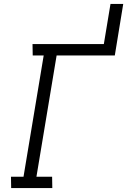

<svg xmlns="http://www.w3.org/2000/svg" viewBox="-20 -960 649 980"><path d="M37 0 36 -58H100L203 -677H147L146 -735H510L544 -940H609L566 -677H269L166 -58H246L247 0Z"/></svg>

Font: Iosevka Etoile Light
Style: Italic
Weight: 300
Italic angle: -9°
Designer: Belleve Invis
Foundry: Belleve Invis
Version: Version 22.1.2; ttfautohint (v1.8.4)